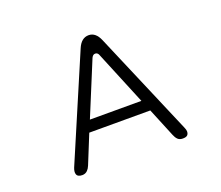

<svg xmlns="http://www.w3.org/2000/svg" viewBox="-119 -887 1239 1074"><g transform="rotate(-20 500.0 -350.0)"><path d="M167 -5.9Q172.9 11.7 200.2 11.7Q218.8 11.7 231.4 -1Q241.2 -10.7 248 -27.3L317.4 -198.2H680.7L751 -27.3Q757.8 -9.8 768.6 1Q779.3 11.7 798.8 11.7Q818.4 11.7 826.2 3.9Q834 -3.9 834 -18.6Q834 -27.3 827.1 -43L564.5 -658.2Q542 -711.9 500 -711.9Q456.1 -711.9 433.6 -658.2L170.9 -43Q162.1 -20.5 167 -5.9ZM477.5 -585Q480.5 -591.8 485.8 -597.2Q491.2 -602.5 499.5 -602.5Q507.8 -602.5 513.2 -597.2Q518.6 -591.8 520.5 -585L652.3 -265.6H345.7Z"/></g></svg>

Font: FakePearl
Style: ExtraLight
Weight: 300
Version: Version 1.2